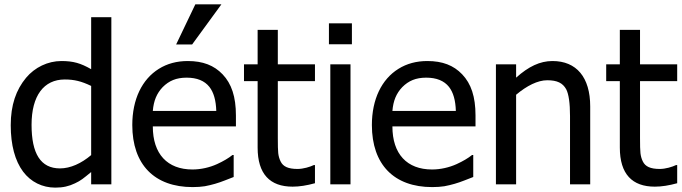

<svg xmlns="http://www.w3.org/2000/svg" viewBox="-20 -838 3101 873"><path d="M486.3 -759.8H394.5V-523.4C346.7 -550.8 313 -560.5 259.3 -560.5C197.3 -560.5 138.2 -531.7 98.6 -484.4C53.2 -429.7 28.8 -360.8 28.8 -268.6C28.8 -178.2 48.3 -106.9 85 -57.6C120.1 -10.7 172.4 15.1 231.4 15.1C266.6 15.1 293.5 8.8 320.8 -4.4C333.5 -10.3 344.7 -16.6 354.5 -23.9C363.8 -30.8 377.4 -41.5 394.5 -55.7V0H486.3ZM394.5 -132.8C350.1 -95.2 300.3 -72.3 252.9 -72.3C164.6 -72.3 123.5 -139.6 123.5 -270.5C123.5 -402.8 179.2 -476.6 274.4 -476.6C317.4 -476.6 349.6 -468.8 394.5 -447.3Z M868.2 -818.4 780.8 -635.7H853.5L986.8 -818.4ZM856 12.7C877 12.7 895.5 11.2 911.1 8.8C942.9 2.9 973.1 -5.9 1002.4 -17.6L1042.5 -33.2V-133.3H1037.1C1019 -118.7 995.6 -105 966.8 -91.8C933.6 -76.7 894 -67.4 855 -67.4C741.2 -67.4 674.8 -137.7 674.8 -263.2H1052.7V-313C1052.7 -398.4 1032.7 -457.5 992.2 -500C953.1 -541 902.3 -560.5 834 -560.5C784.2 -560.5 740.2 -548.8 702.1 -524.9C626 -477.5 581.5 -386.7 581.5 -269.5C581.5 -89.8 682.1 12.7 856 12.7ZM674.8 -333.5C678.7 -379.9 692.4 -413.1 719.7 -441.9C748.5 -470.7 781.2 -484.9 828.6 -484.9C875.5 -484.9 910.2 -470.7 932.1 -442.9C951.7 -418 961.9 -381.8 963.4 -333.5Z M1310.5 10.7C1341.3 10.7 1375 5.4 1412.1 -4.9V-87.4H1406.7C1389.6 -79.1 1358.9 -69.8 1333 -69.8C1290.5 -69.8 1267.1 -80.6 1255.9 -104C1250 -115.7 1246.6 -128.4 1245.1 -141.6C1243.7 -154.8 1243.2 -177.2 1243.2 -210V-469.2H1412.1V-545.4H1243.2V-702.1H1151.4V-545.4H1089.4V-469.2H1151.4V-167C1151.4 -46.4 1207.5 10.7 1310.5 10.7Z M1580.1 -731.9H1475.6V-636.7H1580.1ZM1573.7 -545.4H1481.9V0H1573.7Z M1945.3 12.7C1966.3 12.7 1984.9 11.2 2000.5 8.8C2032.2 2.9 2062.5 -5.9 2091.8 -17.6L2131.8 -33.2V-133.3H2126.5C2108.4 -118.7 2085 -105 2056.2 -91.8C2022.9 -76.7 1983.4 -67.4 1944.3 -67.4C1830.6 -67.4 1764.2 -137.7 1764.2 -263.2H2142.1V-313C2142.1 -398.4 2122.1 -457.5 2081.5 -500C2042.5 -541 1991.7 -560.5 1923.3 -560.5C1873.5 -560.5 1829.6 -548.8 1791.5 -524.9C1715.3 -477.5 1670.9 -386.7 1670.9 -269.5C1670.9 -89.8 1771.5 12.7 1945.3 12.7ZM1764.2 -333.5C1768.1 -379.9 1781.7 -413.1 1809.1 -441.9C1837.9 -470.7 1870.6 -484.9 1918 -484.9C1964.8 -484.9 1999.5 -470.7 2021.5 -442.9C2041 -418 2051.3 -381.8 2052.7 -333.5Z M2663.6 -354C2663.6 -486.8 2601.1 -560.5 2492.2 -560.5C2435.1 -560.5 2383.3 -535.6 2326.7 -484.9V-545.4H2234.9V0H2326.7V-407.2C2375.5 -448.2 2424.8 -473.1 2468.3 -473.1C2513.7 -473.1 2538.6 -460.4 2554.2 -432.6C2565.9 -410.6 2571.8 -369.6 2571.8 -310.5V0H2663.6Z M2957.5 10.7C2988.3 10.7 3022 5.4 3059.1 -4.9V-87.4H3053.7C3036.6 -79.1 3005.9 -69.8 2980 -69.8C2937.5 -69.8 2914.1 -80.6 2902.8 -104C2897 -115.7 2893.6 -128.4 2892.1 -141.6C2890.6 -154.8 2890.1 -177.2 2890.1 -210V-469.2H3059.1V-545.4H2890.1V-702.1H2798.3V-545.4H2736.3V-469.2H2798.3V-167C2798.3 -46.4 2854.5 10.7 2957.5 10.7Z"/></svg>

Font: SG Kara Light
Style: Regular
Weight: 400
Designer: Damoon Khanjanzadeh
Version: Version 1.000